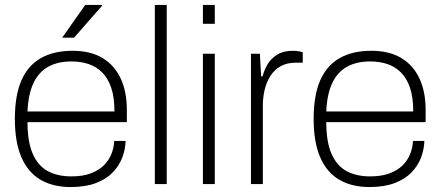

<svg xmlns="http://www.w3.org/2000/svg" viewBox="-20 -743 1778 775"><path d="M265 12Q194 12 143.5 -17.5Q93 -47 66.5 -108Q40 -169 40 -263Q40 -358 66.5 -418.5Q93 -479 145 -508.5Q197 -538 273 -538Q345 -538 393.5 -509Q442 -480 467 -426.5Q492 -373 492 -300V-250H91Q91 -170 112.5 -121.5Q134 -73 173.5 -52Q213 -31 268 -31Q314 -31 346 -43Q378 -55 398.5 -75Q419 -95 429.5 -121Q440 -147 441 -174H487Q486 -140 473.5 -107Q461 -74 435 -47Q409 -20 367 -4Q325 12 265 12ZM91 -293H442Q442 -350 429 -388.5Q416 -427 392.5 -450.5Q369 -474 337.5 -484.5Q306 -495 268 -495Q213 -495 174.5 -473.5Q136 -452 115 -407.5Q94 -363 91 -293ZM231 -591 324 -723H391L392 -720L279 -591Z M605 0V-723H653V0Z M799 -647V-723H847V-647ZM799 0V-526H847V0Z M993 0V-526H1029L1034 -435H1040Q1046 -459 1059.5 -482.5Q1073 -506 1098 -522Q1123 -538 1161 -538Q1175 -538 1186 -536Q1197 -534 1202 -532V-490H1174Q1137 -490 1111.5 -475Q1086 -460 1070.5 -435Q1055 -410 1048 -379.5Q1041 -349 1041 -318V0Z M1471 12Q1400 12 1349.5 -17.5Q1299 -47 1272.5 -108Q1246 -169 1246 -263Q1246 -358 1272.5 -418.5Q1299 -479 1351 -508.5Q1403 -538 1479 -538Q1551 -538 1599.5 -509Q1648 -480 1673 -426.5Q1698 -373 1698 -300V-250H1297Q1297 -170 1318.5 -121.5Q1340 -73 1379.5 -52Q1419 -31 1474 -31Q1520 -31 1552 -43Q1584 -55 1604.5 -75Q1625 -95 1635.5 -121Q1646 -147 1647 -174H1693Q1692 -140 1679.5 -107Q1667 -74 1641 -47Q1615 -20 1573 -4Q1531 12 1471 12ZM1297 -293H1648Q1648 -350 1635 -388.5Q1622 -427 1598.5 -450.5Q1575 -474 1543.5 -484.5Q1512 -495 1474 -495Q1419 -495 1380.5 -473.5Q1342 -452 1321 -407.5Q1300 -363 1297 -293Z"/></svg>

Font: Archivo Thin
Style: Regular
Weight: 250
Designer: Hector Gatti
Foundry: Omnibus-Type
Version: Version 2.001